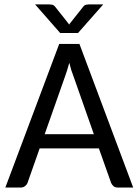

<svg xmlns="http://www.w3.org/2000/svg" viewBox="-20 -838 619 858"><path d="M3.9 0ZM575.2 0H506.3Q494.6 0 487.5 -5.9Q480.5 -11.7 476.6 -20.5L421.9 -174.8H157.2L103 -21Q100.1 -12.7 92 -6.3Q84 0 72.8 0H3.9L244.6 -641.6H335ZM179.7 -238.3H399.4L308.6 -496.6Q303.7 -508.3 298.8 -523.9Q293.9 -539.6 289.6 -557.6Q284.7 -539.1 279.8 -523.4Q274.9 -507.8 270.5 -496.1ZM136.7 -818.4H199.2Q205.1 -818.4 212.9 -816.9Q220.7 -815.4 226.6 -807.6L283.2 -736.3L289.1 -728Q290 -730.5 291.5 -732.2Q293 -733.9 294.9 -736.3L351.1 -807.1Q356.9 -815.4 365 -816.9Q373 -818.4 378.4 -818.4H441.4L328.6 -690.4H249Z"/></svg>

Font: Carlito
Style: Regular
Weight: 400
Designer: Lukasz Dziedzic
Foundry: tyPoland Lukasz Dziedzic
Version: Version 1.104